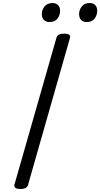

<svg xmlns="http://www.w3.org/2000/svg" viewBox="-20 -1238 664 1272"><path d="M115 14Q93 14 82.5 7Q72 0 76 -16L354 -988Q358 -1002 370.5 -1008.5Q383 -1015 405 -1015Q428 -1015 438 -1008Q448 -1001 443 -985L166 -14Q162 0 150 7Q138 14 115 14ZM307 -1092Q286 -1092 271.5 -1105.5Q257 -1119 257 -1145Q257 -1172 275 -1195Q293 -1218 329 -1218Q349 -1218 363.5 -1205Q378 -1192 378 -1166Q378 -1138 361 -1115Q344 -1092 307 -1092ZM553 -1092Q532 -1092 518 -1105.5Q504 -1119 504 -1145Q504 -1172 521.5 -1195Q539 -1218 575 -1218Q596 -1218 610 -1205Q624 -1192 624 -1166Q624 -1138 607 -1115Q590 -1092 553 -1092Z"/></svg>

Font: Playwrite TZ
Style: Regular
Weight: 400
Designer: Veronika Burian, José Scaglione
Foundry: TypeTogether
Version: Version 1.002